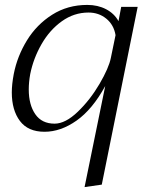

<svg xmlns="http://www.w3.org/2000/svg" viewBox="-20 -526 602 781"><path d="M408 -176Q356 -81 291.5 -35.5Q227 10 161 10Q94 10 61 -34Q28 -78 28 -150Q28 -183 36 -225Q50 -297 89.5 -361.5Q129 -426 192 -466Q255 -506 335 -506Q378 -506 411.5 -488.5Q445 -471 462 -440L473 -498H540L394 225L324 235ZM431 -291 450 -383Q443 -425 412.5 -450Q382 -475 340 -475Q281 -475 231.5 -439.5Q182 -404 149 -346.5Q116 -289 103 -225Q97 -192 97 -162Q97 -100 123.5 -61.5Q150 -23 202 -23Q246 -23 296.5 -71.5Q347 -120 385 -185Q423 -250 431 -291Z"/></svg>

Font: Trirong Light
Style: Italic
Weight: 300
Italic angle: -12°
Designer: Katatrad Team
Foundry: CadsonDemak
Version: Version 1.001